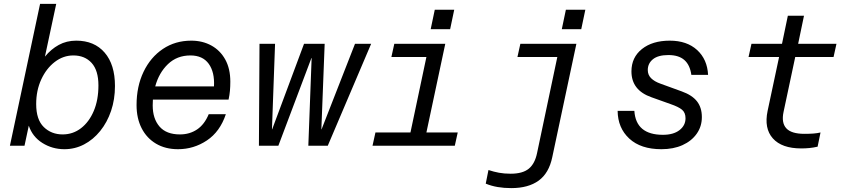

<svg xmlns="http://www.w3.org/2000/svg" viewBox="-20 -749 4366 987"><path d="M571 -307Q571 -238 551 -179Q531 -120 495 -75.5Q459 -31 412 -6.5Q365 18 311 18Q249 18 198 -14Q147 -46 128 -103L106 0H31L186 -729H269L211 -458Q242 -496 282 -518Q322 -540 372 -540Q465 -540 518 -478.5Q571 -417 571 -307ZM357 -464Q305 -464 261.5 -430.5Q218 -397 192 -340.5Q166 -284 166 -214Q166 -134 205 -96Q244 -58 302 -58Q355 -58 396.5 -90Q438 -122 462 -178.5Q486 -235 486 -310Q486 -387 451 -425.5Q416 -464 357 -464Z M1141 -162Q1111 -72 1043.5 -27Q976 18 895 18Q830 18 782 -10.5Q734 -39 708 -90Q682 -141 682 -209Q682 -305 718 -380Q754 -455 817.5 -497.5Q881 -540 963 -540Q1021 -540 1066.5 -515Q1112 -490 1138 -443Q1164 -396 1164 -329Q1164 -304 1162 -282Q1160 -260 1155 -237H766Q765 -222 765 -207Q765 -139 800 -98.5Q835 -58 905 -58Q955 -58 993 -83.5Q1031 -109 1053 -162ZM959 -464Q890 -464 843.5 -419.5Q797 -375 778 -305H1080Q1084 -378 1053 -421Q1022 -464 959 -464Z M1311 0 1314 -524H1394L1378 -84H1379L1543 -524H1649L1632 -84H1633L1805 -524H1888L1665 0H1565L1582 -451H1581L1411 0Z M2194 -599 2215 -699H2315L2294 -599ZM2269 -524 2172 -68H2333L2318 0H1895L1910 -68H2090L2172 -456H1992L2007 -524Z M2868 -599 2889 -699H2989L2968 -599ZM2741 37 2845 -456H2640L2655 -524H2943L2819 59Q2802 141 2749 179.5Q2696 218 2608 218Q2571 218 2538.5 212.5Q2506 207 2477 195L2491 125Q2518 134 2545 139Q2572 144 2605 144Q2667 144 2698.5 118Q2730 92 2741 37Z M3620 -364H3534Q3527 -415 3498 -440.5Q3469 -466 3416 -466Q3363 -466 3336.5 -444.5Q3310 -423 3310 -389Q3310 -364 3327 -347Q3344 -330 3375 -319L3485 -279Q3538 -260 3563 -228Q3588 -196 3588 -147Q3588 -99 3561.5 -61.5Q3535 -24 3488.5 -3Q3442 18 3380 18Q3274 18 3215 -36.5Q3156 -91 3155 -179H3241Q3249 -56 3388 -56Q3442 -56 3473 -80Q3504 -104 3504 -141Q3504 -170 3486 -185Q3468 -200 3427 -214L3329 -249Q3226 -285 3226 -382Q3226 -454 3280 -497Q3334 -540 3423 -540Q3511 -540 3563.5 -492Q3616 -444 3620 -364Z M4083 -524H4280L4265 -456H4068L4008 -174Q3996 -118 4022 -89.5Q4048 -61 4115 -61Q4142 -61 4161.5 -62.5Q4181 -64 4198 -68L4183 5Q4161 10 4141 12Q4121 14 4099 14Q3999 14 3953 -37.5Q3907 -89 3926 -179L3985 -456H3828L3843 -524H4000L4030 -668H4113Z"/></svg>

Font: Fragment Mono
Style: Italic
Weight: 400
Italic angle: -12°
Designer: Wei Huang based on Nimbus Sans by URW Studio, based on Helvetica by Max Miedinger.
Foundry: Wei Huang
Version: Version 1.011; ttfautohint (v1.8.4.7-5d5b)